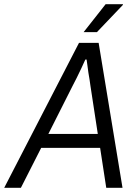

<svg xmlns="http://www.w3.org/2000/svg" viewBox="-52 -889 659 909"><path d="M-32 0 322 -686H415L528 0H451L422 -189H143L47 0ZM177 -255H411L376 -484Q375 -496 372 -512Q369 -528 366.5 -545Q364 -562 362 -578.5Q360 -595 358 -607H352Q344 -589 333 -565.5Q322 -542 311 -520Q300 -498 292 -483ZM344 -737 448 -869H530V-866L407 -737Z"/></svg>

Font: Archivo SemiCondensed Light
Style: Italic
Weight: 300
Width: 4
Italic angle: -10°
Designer: Hector Gatti
Foundry: Omnibus-Type
Version: Version 2.001